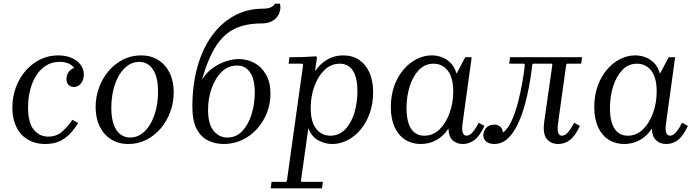

<svg xmlns="http://www.w3.org/2000/svg" viewBox="-20 -770 3766 1040"><path d="M225 10Q185 10 152 -3.5Q119 -17 95.5 -42.5Q72 -68 59.5 -105Q47 -142 47 -188Q47 -246 66 -297Q85 -348 119 -387Q153 -426 198 -448Q243 -470 295 -470Q336 -470 367.5 -456.5Q399 -443 416.5 -419.5Q434 -396 434 -366Q434 -338 419 -318.5Q404 -299 380 -299Q361 -299 350.5 -311Q340 -323 340 -342Q340 -365 355 -384Q370 -403 395 -403Q415 -403 420.5 -391Q426 -379 426 -365L396 -358Q396 -381 384.5 -398.5Q373 -416 352.5 -425.5Q332 -435 303 -435Q261 -435 229.5 -415Q198 -395 176 -360.5Q154 -326 143 -281.5Q132 -237 132 -189Q132 -104 163.5 -67Q195 -30 241 -30Q287 -30 318.5 -58.5Q350 -87 372 -121L403 -104Q386 -75 362.5 -49Q339 -23 305.5 -6.5Q272 10 225 10Z M744 -470Q797 -470 837 -445Q877 -420 899 -375Q921 -330 921 -270Q921 -215 902.5 -164.5Q884 -114 851 -75Q818 -36 773 -13Q728 10 675 10Q622 10 582 -15Q542 -40 520 -85.5Q498 -131 498 -190Q498 -245 516.5 -295.5Q535 -346 568 -385Q601 -424 646 -447Q691 -470 744 -470ZM684 -25Q719 -25 747 -45Q775 -65 795 -99.5Q815 -134 825.5 -179Q836 -224 836 -274Q836 -329 823 -364.5Q810 -400 787 -417.5Q764 -435 735 -435Q700 -435 672 -415Q644 -395 624 -360.5Q604 -326 593.5 -281Q583 -236 583 -186Q583 -131 596 -95.5Q609 -60 632 -42.5Q655 -25 684 -25Z M1192 10Q1146 10 1107 -9Q1068 -28 1045 -72Q1022 -116 1022 -192Q1022 -309 1049 -406.5Q1076 -504 1126.5 -574.5Q1177 -645 1247.5 -684Q1318 -723 1405 -723Q1431 -723 1447 -730.5Q1463 -738 1469 -750H1496Q1501 -734 1497.5 -715.5Q1494 -697 1482.5 -680.5Q1471 -664 1449.5 -653.5Q1428 -643 1396 -643Q1313 -643 1253 -615Q1193 -587 1150 -520.5Q1107 -454 1074 -338Q1097 -376 1131 -400.5Q1165 -425 1202.5 -437.5Q1240 -450 1272 -450Q1319 -450 1358 -429Q1397 -408 1421 -366Q1445 -324 1445 -262Q1445 -207 1425.5 -158Q1406 -109 1371.5 -71Q1337 -33 1291 -11.5Q1245 10 1192 10ZM1211 -25Q1260 -25 1293 -60.5Q1326 -96 1343 -152Q1360 -208 1360 -269Q1360 -340 1335 -377.5Q1310 -415 1264 -415Q1216 -415 1181 -381Q1146 -347 1126.5 -292Q1107 -237 1107 -175Q1107 -97 1137.5 -61Q1168 -25 1211 -25Z M1446 250 1451 215H1529L1534 210L1622 -420L1617 -425H1543L1548 -460Q1587 -460 1619.5 -461Q1652 -462 1692 -465L1697 -460L1687 -388H1690Q1713 -424 1752 -447Q1791 -470 1839 -470Q1888 -470 1924 -446.5Q1960 -423 1980.5 -378.5Q2001 -334 2001 -270Q2001 -209 1983 -157.5Q1965 -106 1933.5 -68.5Q1902 -31 1862.5 -10.5Q1823 10 1779 10Q1742 10 1705.5 -9Q1669 -28 1650 -75L1610 210L1615 215H1729L1724 250ZM1663 -186Q1663 -109 1693 -72Q1723 -35 1769 -35Q1817 -35 1850 -69.5Q1883 -104 1899.5 -159Q1916 -214 1916 -275Q1916 -350 1891.5 -387.5Q1867 -425 1820 -425Q1773 -425 1737.5 -390.5Q1702 -356 1682.5 -301.5Q1663 -247 1663 -186Z M2097 -190Q2097 -252 2115 -303Q2133 -354 2164.5 -391.5Q2196 -429 2236 -449.5Q2276 -470 2319 -470Q2346 -470 2372.5 -460.5Q2399 -451 2420.5 -429.5Q2442 -408 2453 -371L2500 -460H2535L2485 -97Q2481 -66 2487 -50.5Q2493 -35 2507 -35Q2524 -35 2540.5 -54.5Q2557 -74 2573 -105L2604 -88Q2579 -34 2550.5 -12Q2522 10 2487 10Q2453 10 2431.5 -10.5Q2410 -31 2409 -74Q2384 -34 2345 -12Q2306 10 2259 10Q2211 10 2174.5 -13.5Q2138 -37 2117.5 -81.5Q2097 -126 2097 -190ZM2182 -185Q2182 -110 2207 -72.5Q2232 -35 2278 -35Q2326 -35 2361 -69.5Q2396 -104 2415.5 -158.5Q2435 -213 2435 -274Q2435 -351 2405 -388Q2375 -425 2329 -425Q2281 -425 2248.5 -390.5Q2216 -356 2199 -301.5Q2182 -247 2182 -185Z M2658 10Q2630 10 2614 -3Q2598 -16 2598 -37Q2598 -61 2614 -78Q2630 -95 2658 -95Q2675 -95 2688.5 -85Q2702 -75 2704 -52Q2730 -70 2750.5 -114Q2771 -158 2785.5 -214Q2800 -270 2809.5 -325Q2819 -380 2823 -420L2818 -425H2738L2743 -460H3133L3128 -425H3052L3047 -420L3002 -97Q2998 -66 3004 -50.5Q3010 -35 3024 -35Q3041 -35 3057.5 -54.5Q3074 -74 3090 -105L3121 -88Q3096 -34 3067.5 -12Q3039 10 3004 10Q2963 10 2941 -18.5Q2919 -47 2928 -111L2972 -420L2967 -425H2868L2863 -420Q2860 -388 2853 -344.5Q2846 -301 2835.5 -252.5Q2825 -204 2809 -157.5Q2793 -111 2771.5 -73Q2750 -35 2722 -12.5Q2694 10 2658 10Z M3199 -190Q3199 -252 3217 -303Q3235 -354 3266.5 -391.5Q3298 -429 3338 -449.5Q3378 -470 3421 -470Q3448 -470 3474.5 -460.5Q3501 -451 3522.5 -429.5Q3544 -408 3555 -371L3602 -460H3637L3587 -97Q3583 -66 3589 -50.5Q3595 -35 3609 -35Q3626 -35 3642.5 -54.5Q3659 -74 3675 -105L3706 -88Q3681 -34 3652.5 -12Q3624 10 3589 10Q3555 10 3533.5 -10.5Q3512 -31 3511 -74Q3486 -34 3447 -12Q3408 10 3361 10Q3313 10 3276.5 -13.5Q3240 -37 3219.5 -81.5Q3199 -126 3199 -190ZM3284 -185Q3284 -110 3309 -72.5Q3334 -35 3380 -35Q3428 -35 3463 -69.5Q3498 -104 3517.5 -158.5Q3537 -213 3537 -274Q3537 -351 3507 -388Q3477 -425 3431 -425Q3383 -425 3350.5 -390.5Q3318 -356 3301 -301.5Q3284 -247 3284 -185Z"/></svg>

Font: Brygada 1918
Style: Italic
Weight: 400
Italic angle: -8°
Designer: Mateusz Machalski | Borys Kosmynka | Przemek Hoffer
Foundry: NIEPODLEGLA 2018
Version: Version 3.006